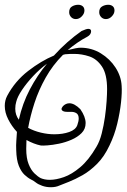

<svg xmlns="http://www.w3.org/2000/svg" viewBox="-26 -765 531 805"><path d="M484 -405Q486 -379 481.5 -336.5Q477 -294 465.5 -246Q454 -198 433 -155Q411 -108 381 -78Q351 -48 320 -30.5Q289 -13 263.5 -3Q238 7 223 13Q208 20 187 20Q168 20 151 14Q134 8 124 0Q117 -6 104 -12.5Q91 -19 77 -32Q63 -45 53 -69.5Q43 -94 42 -136Q41 -156 42.5 -175Q44 -194 45 -212Q23 -236 8.5 -264.5Q-6 -293 -6 -321Q-6 -344 4 -363Q37 -425 92 -467.5Q147 -510 200 -532Q227 -562 256.5 -588Q286 -614 316 -635Q336 -644 344 -644Q356 -644 356 -634Q356 -620 340 -611Q317 -599 297 -585Q277 -571 258 -555Q277 -560 290.5 -562.5Q304 -565 311 -565Q358 -565 396.5 -541.5Q435 -518 458.5 -481.5Q482 -445 484 -405ZM423 -391Q423 -454 401.5 -486Q380 -518 348.5 -528.5Q317 -539 285 -539Q277 -539 269.5 -539Q262 -539 255 -538Q251 -538 247 -537.5Q243 -537 238 -535Q195 -492 165.5 -439.5Q136 -387 118.5 -333Q101 -279 92 -229Q116 -216 145 -209Q174 -202 202 -202Q237 -202 264 -211.5Q291 -221 298 -240Q304 -257 304 -268Q304 -285 293.5 -291Q283 -297 268 -296Q248 -295 240 -298.5Q232 -302 232 -308Q232 -311 234 -314Q236 -317 238 -320Q250 -332 265 -332Q286 -332 311 -307Q333 -275 333 -249Q333 -224 316 -207Q299 -190 273.5 -179Q248 -168 221 -162.5Q194 -157 173 -155.5Q152 -154 145 -155Q116 -161 85 -178Q85 -169 84.5 -160Q84 -151 84 -141Q84 -102 94 -77Q104 -52 118.5 -38Q133 -24 145 -18Q152 -15 161.5 -13Q171 -11 183 -11Q209 -11 242 -22.5Q275 -34 310.5 -64Q346 -94 378 -149Q392 -172 400.5 -205.5Q409 -239 414 -274.5Q419 -310 421 -341Q423 -372 423 -391ZM171 -498Q140 -475 112.5 -445.5Q85 -416 66 -387.5Q47 -359 42 -338Q38 -325 38 -309Q38 -283 53 -263Q68 -331 99 -390Q130 -449 171 -498ZM328 -721Q328 -708 317 -696.5Q306 -685 292 -685Q280 -685 272 -693.5Q264 -702 264 -714Q264 -731 276 -738Q288 -745 302 -745Q313 -745 320.5 -739Q328 -733 328 -721ZM454 -721Q454 -708 443 -696.5Q432 -685 418 -685Q406 -685 398 -693.5Q390 -702 390 -714Q390 -731 402 -738Q414 -745 428 -745Q439 -745 446.5 -739Q454 -733 454 -721Z"/></svg>

Font: Ingrid Darling
Style: Regular
Weight: 400
Designer: Robert E. Leuschke
Foundry: Robert E. Leuschke
Version: Version 1.010; ttfautohint (v1.8.3)